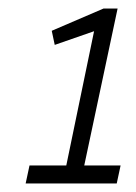

<svg xmlns="http://www.w3.org/2000/svg" viewBox="-20 -679 318 449"><path d="M49 -292H135L200 -606L108 -574L101 -607L222 -659H255L177 -292H262L253 -250H40Z"/></svg>

Font: Epunda Sans Light
Style: Italic
Weight: 300
Italic angle: -12.0243°
Designer: Simon Atzbach
Foundry: typofactur
Version: Version 2.204